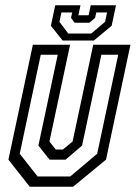

<svg xmlns="http://www.w3.org/2000/svg" viewBox="-20 -710 516 730"><path d="M93 0 12 -103 105 -540H246.5L168 -172L192 -141.5H219L256 -172L334.5 -540H476L383 -103L258 0ZM123 -39H247L349.5 -125.5L429.5 -502H365.5L292 -156.5L229.5 -103H168.5L126 -156.5L199.5 -502H135L55 -125.5ZM218 -556 173.5 -612 190 -690H286L278 -652H317L325 -690H421L404.5 -612L337 -556ZM239.5 -582.5H327L379.5 -627L387 -662.5H346L341.5 -642L320 -623.5H263.5L250 -642L254.5 -662.5H213.5L206 -627Z"/></svg>

Font: Tourney Condensed Regular
Style: Italic
Weight: 400
Width: 3
Italic angle: -12°
Designer: Tyler Finck
Foundry: Etcetera Type Co
Version: Version 1.010; ttfautohint (v1.8.3)